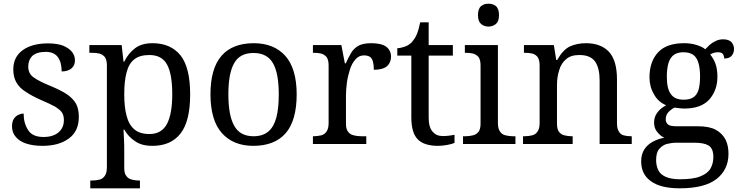

<svg xmlns="http://www.w3.org/2000/svg" viewBox="-20 -780 4008 1040"><path d="M210 10C177 10 148 6 123 -2C98 -10 79 -22 66 -38C52 -53 45 -73 45 -96C45 -114 49 -128 56 -138C63 -148 72 -155 82 -159C91 -163 100 -165 108 -165C108 -130 116 -101 132 -76C147 -51 175 -38 216 -38C251 -38 279 -47 298 -64C317 -81 326 -102 326 -129C326 -146 323 -159 316 -170C309 -181 296 -191 279 -202C261 -212 236 -224 203 -238C169 -253 141 -268 119 -283C96 -297 80 -314 69 -333C58 -352 52 -375 52 -404C52 -449 69 -484 104 -509C138 -533 183 -545 240 -545C272 -545 299 -541 321 -533C342 -524 359 -513 370 -499C381 -485 386 -470 386 -453C386 -435 380 -421 368 -410C355 -399 337 -393 314 -393C314 -426 307 -452 293 -471C279 -490 257 -499 228 -499C194 -499 170 -491 155 -477C140 -462 133 -442 133 -419C133 -394 143 -374 162 -361C181 -347 212 -331 257 -313C292 -298 321 -284 343 -269C365 -254 381 -237 392 -218C402 -199 407 -175 407 -147C407 -95 389 -56 353 -30C317 -3 269 10 210 10Z M738 240H469V198H477C492 198 506 196 519 193C531 190 541 183 548 172C555 162 559 147 559 126V-426C559 -446 555 -461 548 -471C540 -480 530 -487 518 -490C505 -493 492 -494 477 -494H464V-536H639L649 -446H653C668 -477 688 -501 712 -519C736 -537 767 -546 806 -546C872 -546 922 -524 958 -480C993 -435 1010 -365 1010 -269C1010 -172 993 -102 958 -57C923 -12 872 10 806 10C767 10 736 2 712 -15C687 -31 668 -52 653 -78H649C650 -59 651 -38 652 -17C653 5 653 22 653 35V131C653 150 657 165 665 174C672 184 682 190 695 193C707 196 720 198 735 198H738V240ZM790 -54C834 -54 866 -73 885 -110C904 -147 913 -200 913 -270C913 -341 904 -395 885 -430C866 -465 834 -482 789 -482C754 -482 727 -474 708 -459C688 -444 674 -420 666 -389C657 -357 653 -317 653 -269C653 -223 657 -184 666 -152C674 -120 688 -96 708 -79C728 -62 755 -54 790 -54Z M1352 10C1280 10 1223 -13 1182 -59C1141 -105 1120 -175 1120 -269C1120 -362 1140 -432 1180 -478C1219 -523 1278 -546 1355 -546C1427 -546 1484 -523 1525 -478C1566 -432 1587 -362 1587 -269C1587 -175 1567 -105 1528 -59C1488 -13 1429 10 1352 10ZM1354 -42C1387 -42 1414 -51 1434 -68C1454 -85 1468 -110 1477 -144C1486 -178 1490 -220 1490 -269C1490 -344 1480 -400 1459 -437C1438 -474 1403 -493 1353 -493C1303 -493 1268 -474 1248 -437C1227 -400 1217 -344 1217 -269C1217 -194 1227 -138 1248 -100C1269 -61 1304 -42 1354 -42Z M1964 0H1675V-42H1678C1693 -42 1707 -44 1720 -47C1732 -50 1742 -57 1749 -68C1756 -78 1760 -93 1760 -114V-426C1760 -446 1756 -461 1749 -471C1741 -480 1731 -487 1719 -490C1706 -493 1693 -494 1678 -494H1675V-536H1829L1848 -437H1853C1862 -457 1871 -475 1881 -492C1891 -509 1904 -522 1921 -532C1938 -541 1961 -546 1990 -546C2027 -546 2054 -540 2072 -527C2089 -514 2098 -496 2098 -473C2098 -452 2091 -435 2077 -422C2062 -409 2038 -402 2005 -402C2005 -421 2003 -436 2000 -447C1997 -458 1991 -467 1984 -472C1976 -477 1965 -480 1952 -480C1933 -480 1918 -473 1905 -458C1892 -443 1882 -425 1875 -402C1868 -379 1862 -356 1859 -332C1856 -307 1854 -285 1854 -266V-109C1854 -90 1858 -75 1866 -66C1873 -56 1883 -50 1896 -47C1908 -44 1921 -42 1936 -42H1964V0Z M2353 10C2302 10 2266 -2 2243 -25C2220 -48 2208 -88 2208 -145V-479H2132V-519C2144 -519 2157 -522 2172 -527C2187 -532 2199 -540 2210 -551C2221 -563 2231 -578 2238 -595C2245 -612 2251 -634 2256 -659H2302V-536H2433V-479H2302V-142C2302 -108 2309 -83 2323 -67C2337 -51 2355 -43 2378 -43C2390 -43 2401 -44 2411 -45C2421 -46 2431 -48 2442 -50V-6C2433 -2 2420 2 2403 5C2386 8 2369 10 2353 10Z M2772 0H2488V-42H2501C2516 -42 2529 -44 2542 -47C2554 -50 2564 -56 2572 -66C2579 -75 2583 -90 2583 -109V-426C2583 -446 2579 -461 2572 -471C2564 -480 2554 -487 2542 -490C2529 -493 2516 -494 2501 -494H2498V-536H2677V-114C2677 -93 2681 -78 2688 -68C2695 -57 2705 -50 2718 -47C2731 -44 2744 -42 2759 -42H2772V0ZM2626 -636C2610 -636 2597 -641 2586 -650C2575 -659 2569 -675 2569 -698C2569 -721 2575 -738 2586 -747C2597 -756 2610 -760 2626 -760C2641 -760 2655 -756 2666 -747C2677 -738 2683 -721 2683 -698C2683 -675 2677 -659 2666 -650C2655 -641 2641 -636 2626 -636Z M3082 0H2813V-42H2821C2836 -42 2850 -44 2863 -47C2875 -50 2885 -57 2892 -68C2899 -78 2903 -93 2903 -114V-426C2903 -446 2899 -461 2892 -471C2885 -480 2875 -487 2863 -490C2851 -493 2838 -494 2823 -494H2818V-536H2980L2993 -455H2998C3019 -492 3042 -517 3068 -529C3093 -540 3122 -546 3154 -546C3207 -546 3248 -531 3278 -500C3307 -469 3322 -419 3322 -350V-114C3322 -93 3325 -78 3332 -68C3338 -57 3347 -50 3358 -47C3369 -44 3382 -42 3397 -42H3402V0H3228V-345C3228 -388 3220 -422 3204 -446C3187 -470 3159 -482 3118 -482C3088 -482 3064 -475 3047 -460C3029 -445 3016 -425 3009 -400C3001 -375 2997 -349 2997 -320V-109C2997 -90 3001 -75 3008 -66C3015 -56 3025 -50 3037 -47C3049 -44 3062 -42 3077 -42H3082V0Z M3661 240C3592 240 3540 227 3505 201C3470 176 3453 140 3453 94C3453 68 3459 46 3471 28C3482 11 3498 -3 3517 -13C3536 -23 3556 -30 3578 -34C3565 -40 3552 -50 3541 -64C3529 -77 3523 -95 3523 -116C3523 -136 3528 -153 3539 -168C3549 -183 3565 -197 3588 -210C3559 -222 3537 -242 3522 -270C3506 -297 3498 -328 3498 -361C3498 -418 3514 -464 3545 -497C3576 -530 3623 -546 3686 -546C3710 -546 3733 -543 3754 -536C3775 -529 3791 -522 3800 -513C3807 -520 3815 -528 3824 -537C3833 -545 3844 -552 3857 -558C3869 -564 3882 -567 3897 -567C3917 -567 3932 -562 3942 -552C3951 -541 3956 -529 3956 -515C3956 -501 3952 -489 3944 -479C3935 -468 3922 -463 3903 -463C3903 -470 3901 -478 3897 -486C3892 -493 3883 -497 3870 -497C3861 -497 3854 -496 3847 -494C3840 -492 3834 -489 3827 -485C3838 -471 3848 -455 3855 -436C3862 -417 3866 -393 3866 -364C3866 -315 3851 -274 3822 -241C3792 -208 3747 -192 3686 -192C3678 -192 3669 -193 3659 -194C3648 -195 3640 -196 3633 -197C3620 -190 3609 -182 3600 -172C3591 -162 3586 -149 3586 -134C3586 -122 3590 -113 3598 -106C3605 -99 3622 -96 3648 -96H3761C3801 -96 3833 -90 3857 -77C3881 -64 3898 -46 3910 -24C3921 -1 3926 24 3926 53C3926 110 3904 156 3862 189C3819 223 3752 240 3661 240ZM3663 191C3711 191 3748 186 3774 175C3800 165 3818 151 3829 132C3839 114 3844 93 3844 70C3844 39 3835 19 3818 8C3801 -2 3775 -7 3742 -7H3644C3625 -7 3608 -4 3591 0C3574 5 3561 15 3550 28C3539 41 3534 61 3534 88C3534 107 3538 125 3545 140C3552 156 3565 168 3584 177C3603 186 3629 191 3663 191ZM3683 -240C3705 -240 3723 -244 3736 -253C3749 -262 3758 -275 3764 -294C3769 -313 3772 -336 3772 -365C3772 -395 3769 -420 3763 -440C3757 -459 3748 -474 3735 -483C3722 -492 3704 -497 3682 -497C3661 -497 3643 -492 3630 -483C3617 -473 3607 -458 3601 -439C3595 -419 3592 -394 3592 -364C3592 -321 3599 -290 3614 -270C3628 -250 3651 -240 3683 -240Z"/></svg>

Font: NameLogos Serif
Style: Regular
Weight: 500
Version: Version 0.1